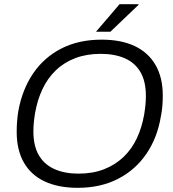

<svg xmlns="http://www.w3.org/2000/svg" viewBox="-20 -888 831 920"><path d="M352 12Q260 12 194.5 -18.5Q129 -49 94.5 -109Q60 -169 60 -256Q60 -283 62 -308Q64 -333 68 -357Q87 -460 139 -536.5Q191 -613 274 -655.5Q357 -698 467 -698Q560 -698 625 -667.5Q690 -637 725 -577Q760 -517 760 -430Q760 -405 758 -380Q756 -355 751 -331Q734 -228 681.5 -151Q629 -74 545.5 -31Q462 12 352 12ZM356 -56Q425 -56 478.5 -77Q532 -98 571.5 -135.5Q611 -173 635.5 -225Q660 -277 671 -340Q673 -353 674.5 -364.5Q676 -376 677 -386.5Q678 -397 678.5 -407.5Q679 -418 679 -428Q679 -499 652.5 -543.5Q626 -588 577.5 -609Q529 -630 462 -630Q395 -630 341 -609.5Q287 -589 247.5 -551Q208 -513 183.5 -461Q159 -409 148 -346Q146 -334 144.5 -322.5Q143 -311 142 -300Q141 -289 140.5 -279Q140 -269 140 -259Q140 -188 166.5 -143.5Q193 -99 241.5 -77.5Q290 -56 356 -56ZM440 -736 553 -868H644V-865L509 -736Z"/></svg>

Font: Archivo SemiBold Light
Style: Italic
Weight: 300
Italic angle: -10°
Version: Version 2.001